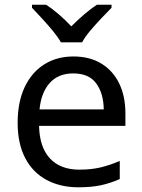

<svg xmlns="http://www.w3.org/2000/svg" viewBox="-20 -786 604 816"><path d="M292 -546Q361 -546 410.5 -516Q460 -486 486.5 -431.5Q513 -377 513 -304V-251H146Q148 -160 192.5 -112.5Q237 -65 317 -65Q368 -65 407.5 -74.5Q447 -84 489 -102V-25Q448 -7 408 1.5Q368 10 313 10Q237 10 178.5 -21Q120 -52 87.5 -113.5Q55 -175 55 -264Q55 -352 84.5 -415Q114 -478 167.5 -512Q221 -546 292 -546ZM291 -474Q228 -474 191.5 -433.5Q155 -393 148 -321H421Q420 -389 389 -431.5Q358 -474 291 -474ZM239 -606Q226 -629 204 -655.5Q182 -682 158 -708Q134 -734 116 -753V-766H176Q202 -749 230 -725Q258 -701 283 -674Q310 -701 338 -725Q366 -749 392 -766H454V-753Q435 -734 410.5 -708Q386 -682 363.5 -655.5Q341 -629 329 -606Z"/></svg>

Font: Noto Sans NKo
Style: Regular
Weight: 400
Designer: Monotype Design Team
Foundry: Monotype Imaging Inc.
Version: Version 2.003; ttfautohint (v1.8.4.7-5d5b)